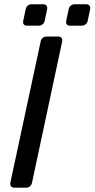

<svg xmlns="http://www.w3.org/2000/svg" viewBox="-20 -869 438 889"><path d="M46.6 0Q36.4 0 31.2 -6.4Q25.9 -12.7 27.9 -22.9L168.3 -677.1Q170.3 -687.3 177.8 -693.6Q185.3 -700 195.4 -700H249.1Q259.3 -700 264.6 -693.6Q269.9 -687.3 267.9 -677.1L128.2 -22.9Q126.2 -12.7 118.8 -6.4Q111.3 0 101.1 0ZM303.8 -750Q293.8 -750 289.2 -756.1Q284.6 -762.1 286.6 -772.2L298 -826.3Q300 -836.3 307.6 -842.8Q315.1 -849.3 325.2 -849.3H379.3Q389.3 -849.3 394.3 -842.8Q399.3 -836.3 397.3 -826.3L385.9 -772.2Q383.9 -762.1 375.9 -756.1Q367.9 -750 357.9 -750ZM104.7 -750Q94.7 -750 90.1 -756.1Q85.5 -762.1 87.5 -772.2L98.9 -826.3Q100.9 -836.3 108.4 -842.8Q116 -849.3 126.1 -849.3H180.2Q190.2 -849.3 195.2 -842.8Q200.2 -836.3 198.2 -826.3L186.8 -772.2Q184.8 -762.1 176.8 -756.1Q168.8 -750 158.8 -750Z"/></svg>

Font: Rubik Light
Style: Italic
Weight: 300
Italic angle: -12°
Designer: Hubert and Fischer
Foundry: Hubert and Fischer
Version: Version 2.300;gftools[0.9.30]